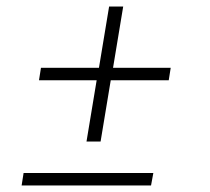

<svg xmlns="http://www.w3.org/2000/svg" viewBox="-20 -566 640 586"><path d="M244 -134 275 -321H99L105 -359H282L313 -546H356L325 -359H501L495 -321H318L287 -134ZM46 0 52 -38H448L441 0Z"/></svg>

Font: Iosevka Slab XLtEx
Style: Italic
Weight: 200
Width: 7
Italic angle: -9°
Monospace: yes
Designer: Belleve Invis
Foundry: Belleve Invis
Version: Version 11.1.0; ttfautohint (v1.8.3)